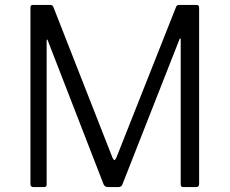

<svg xmlns="http://www.w3.org/2000/svg" viewBox="-20 -762 935 782"><path d="M104 -13V-730Q104 -737 106.5 -739.5Q109 -742 115 -742H182Q189 -742 192.5 -740Q196 -738 198 -732L438 -120Q443 -110 446 -110Q449 -110 454 -120L696 -731Q699 -742 709 -742H781Q791 -742 791 -730V-13Q791 0 778 0H728Q721 0 718.5 -2.5Q716 -5 716 -12V-602Q716 -606 714 -605.5Q712 -605 711 -602L479 -12Q475 0 462 0H422Q414 0 409.5 -2.5Q405 -5 402 -11L175 -596Q174 -601 172 -601Q170 -601 170 -596V-11Q170 -5 167.5 -2.5Q165 0 158 0H116Q104 0 104 -13Z"/></svg>

Font: Libre Franklin Light
Style: Regular
Weight: 300
Designer: Pablo Impallari, Rodrigo Fuenzalida
Foundry: Impallari Type
Version: Version 1.002; ttfautohint (v1.5)